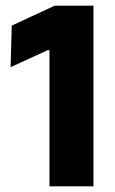

<svg xmlns="http://www.w3.org/2000/svg" viewBox="-20 -659 408 679"><path d="M155 0V-481.5H148.5L17.5 -421.5L21.5 -568.5L173.5 -639H310.5V0Z"/></svg>

Font: Anek Telugu Medium
Style: Bold
Weight: 700
Version: Version 1.003